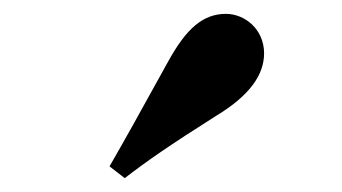

<svg xmlns="http://www.w3.org/2000/svg" viewBox="-20 -894 493 277"><path d="M138 -654 160 -637C191 -661 224 -684 292 -727C340 -756 361 -786 361 -817C361 -852 333 -874 306 -874C273 -874 249 -853 223 -806C181 -730 160 -692 138 -654Z"/></svg>

Font: Source Han Serif KR Heavy
Style: Regular
Weight: 900
Designer: Ryoko NISHIZUKA 西塚涼子 (kana & ideographs); Frank Grießhammer (Latin, Greek & Cyrillic); Wenlong ZHANG 张文龙 (bopomofo); San
Foundry: Adobe
Version: Version 2.001;hotconv 1.1.0;makeotfexe 2.6.0